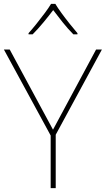

<svg xmlns="http://www.w3.org/2000/svg" viewBox="-20 -969 545 989"><path d="M253 -301 475 -714H505L267 -275V0H241V-271L0 -714H30ZM265 -949Q277 -929 297 -901.5Q317 -874 339 -846.5Q361 -819 379 -798V-792H358Q330 -820 302.5 -854.5Q275 -889 254 -917Q233 -889 204.5 -854.5Q176 -820 148 -792H127V-798Q146 -819 168 -846.5Q190 -874 210.5 -901.5Q231 -929 243 -949Z"/></svg>

Font: Noto Sans Cham Thin
Style: Regular
Weight: 250
Version: Version 2.002